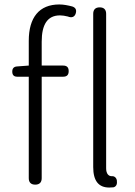

<svg xmlns="http://www.w3.org/2000/svg" viewBox="-20 -828 605 861"><path d="M398 -437V-79C398 -17 422 13 470 13C478 13 484 12 489 12C503 8 506 -4 504 -19C502 -31 493 -39 481 -38C481 -38 480 -38 480 -38C467 -38 456 -49 456 -73V-434V-766C456 -785 446 -795 427 -795C408 -795 398 -785 398 -766ZM109 -242V-29C109 -10 119 0 138 0C157 0 167 -10 167 -29V-484H227H263C280 -484 288 -492 288 -509C288 -526 280 -534 263 -534H167V-641C167 -717 192 -759 249 -759C260 -759 272 -757 284 -754C301 -747 315 -751 320 -769C324 -784 319 -794 304 -799C285 -804 265 -808 246 -808C156 -808 109 -750 109 -645V-534L56 -530C42 -529 35 -521 35 -507C35 -492 42 -484 57 -484H109Z"/></svg>

Font: GenSenRounded2 TW L
Style: Regular
Weight: 300
Version: Version 2.100;PS 2.1;hotconv 16.6.51;makeotf.lib2.5.65220 DE